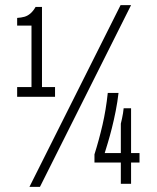

<svg xmlns="http://www.w3.org/2000/svg" viewBox="-20 -718 614 750"><path d="M95 12 451 -698H492L136 12ZM47 -340V-378H103V-618H47V-648Q63 -649 75.5 -652.5Q88 -656 99 -665.5Q110 -675 119 -691H144V-378H195V-340ZM452 0V-83H349V-115Q367 -172 380.5 -230.5Q394 -289 401 -355H443Q439 -320 432 -284.5Q425 -249 417 -217.5Q409 -186 401.5 -161Q394 -136 389 -120H452V-235Q454 -244 456.5 -254.5Q459 -265 460.5 -275.5Q462 -286 463 -295H492V-120H525V-83H492V0Z"/></svg>

Font: Archivo ExtraCondensed ExtraLight
Style: Regular
Weight: 250
Width: 2
Designer: Hector Gatti
Foundry: Omnibus-Type
Version: Version 2.001